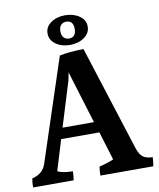

<svg xmlns="http://www.w3.org/2000/svg" viewBox="-92 -998 806 975"><g transform="rotate(-10 311.5 -510.5)"><path d="M310 -894Q294 -894 283.5 -883Q273 -872 273 -850.5Q273 -829 283.5 -818Q294 -807 310 -807Q347 -807 347 -850.5Q347 -894 310 -894ZM383.5 -795.5Q353 -774 310 -774Q267 -774 237 -795.5Q207 -817 207 -851Q207 -885 237 -906Q267 -927 310 -927Q353 -927 383.5 -906Q414 -885 414 -851Q414 -817 383.5 -795.5ZM199 -367H361L278 -638L270 -598ZM346 -94Q346 -119 350 -140Q400 -152 424 -164L379 -311H182L134 -154Q160 -140 212 -140Q212 -114 208 -94H-1Q-1 -120 3 -140Q59 -153 75 -202L249 -730Q294 -740 373 -742L546 -200Q557 -167 573.5 -154Q590 -141 624 -140Q622 -110 619 -94Z"/></g></svg>

Font: Halant SemiBold
Style: Regular
Weight: 600
Designer: Hitesh Malaviya (Devanagari), Satya Rajpurohit (Latin)
Foundry: Indian Type Foundry
Version: Version 1.101;PS 1.0;hotconv 1.0.78;makeotf.lib2.5.61930; tt